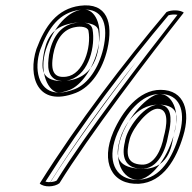

<svg xmlns="http://www.w3.org/2000/svg" viewBox="-20 -648 700 701"><path d="M113 -469C81 -372 115 -254 257 -309C313 -331 355 -395 372 -469C394 -565 371 -640 272 -627C188 -616 144 -552 113 -469ZM127 -466C157 -548 197 -602 271 -612C280 -613 288 -613 296 -613C358 -610 376 -554 357 -470C340 -399 301 -342 254 -323C223 -311 199 -308 181 -311C121 -320 103 -395 127 -466ZM139 -448C148 -501 167 -550 243 -563C257 -566 275 -567 291 -565C310 -563 327 -557 334 -548C336 -545 339 -541 339 -537C348 -483 338 -368 229 -354C221 -353 211 -352 202 -352C164 -353 149 -367 142 -379C133 -395 134 -418 139 -448ZM148 -468C120 -383 158 -311 194 -310C199 -310 212 -311 235 -320C275 -336 320 -396 337 -469C359 -564 322 -613 290 -613C287 -613 284 -614 279 -613C228 -606 179 -554 148 -468ZM159 -448C157 -437 157 -427 156 -418C154 -374 175 -347 221 -353C226 -354 232 -355 237 -357C307 -380 328 -483 318 -540C313 -570 273 -568 254 -564C198 -555 169 -506 159 -448ZM174 -448C184 -504 211 -542 255 -549C274 -553 301 -550 303 -535C314 -476 285 -376 222 -368C176 -362 164 -389 174 -448ZM125 22C141 37 179 35 197 21C305 -153 522 -439 651 -602C638 -612 606 -613 588 -604C430 -416 267 -204 125 22ZM146 15C285 -204 442 -410 595 -592C604 -595 617 -596 628 -594C498 -428 292 -158 187 11C177 17 158 19 146 15ZM164 16H165C239 -103 364 -274 477 -423C369 -286 261 -138 164 16ZM394 -167C346 -56 388 28 488 23C576 17 624 -68 649 -152C676 -240 655 -320 566 -320C486 -320 426 -240 394 -167ZM409 -163C441 -235 496 -305 564 -305C569 -305 574 -305 579 -304C642 -296 658 -233 634 -154C609 -71 566 3 490 8C476 9 462 8 452 5C394 -10 371 -74 409 -163ZM419 -143C430 -180 473 -266 558 -266C646 -266 624 -202 619 -176C617 -166 616 -158 613 -149C607 -116 596 -24 489 -32C398 -38 403 -88 419 -143ZM429 -165C383 -56 434 6 479 8H486C532 4 587 -64 614 -153C643 -247 604 -305 564 -305C530 -305 464 -244 429 -165ZM436 -130C423 -76 436 -35 493 -32C558 -27 586 -106 593 -148C595 -156 597 -166 599 -176C605 -209 610 -266 558 -266C510 -266 452 -190 439 -144C437 -139 437 -134 436 -130ZM454 -142C467 -185 522 -251 555 -251C600 -251 588 -186 578 -149C570 -104 544 -43 496 -47C444 -50 438 -83 454 -142Z"/></svg>

Font: Snowfall
Style: EcoObl
Weight: 400
Designer: Jasper
Foundry: Cannot Into Space Fonts
Version: Version 0.9